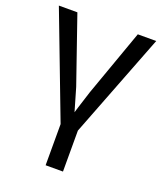

<svg xmlns="http://www.w3.org/2000/svg" viewBox="-136 -617 773 914"><g transform="rotate(20 250.0 -160.0)"><path d="M204.1 207.5V-1L3.4 -528.3H97.2L213.4 -192.4Q219.7 -172.9 247.1 -76.7L254.9 -102.5L283.2 -191.4L403.3 -528.3H496.6L292 0V207.5Z"/></g></svg>

Font: Liberation Sans
Style: Regular
Weight: 400
Designer: Steve Matteson
Foundry: Ascender Corporation
Version: Version 2.00.1